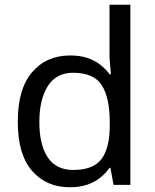

<svg xmlns="http://www.w3.org/2000/svg" viewBox="-20 -780 655 810"><path d="M275 10Q175 10 115 -59.5Q55 -129 55 -267Q55 -405 115.5 -475.5Q176 -546 276 -546Q318 -546 349 -535.5Q380 -525 403 -507Q426 -489 442 -467H448Q447 -480 444.5 -505.5Q442 -531 442 -546V-760H530V0H459L446 -72H442Q426 -49 403 -30.5Q380 -12 348.5 -1Q317 10 275 10ZM289 -63Q374 -63 408.5 -109.5Q443 -156 443 -250V-266Q443 -366 410 -419.5Q377 -473 288 -473Q217 -473 181.5 -416.5Q146 -360 146 -265Q146 -169 181.5 -116Q217 -63 289 -63Z"/></svg>

Font: ubangla15
Style: Book
Weight: 400
Designer: Jelle Bosma - Monotype Design Team
Foundry: Monotype Imaging Inc.
Version: Version 2.003